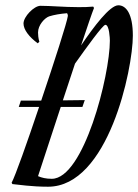

<svg xmlns="http://www.w3.org/2000/svg" viewBox="-20 -697 523 727"><path d="M59 -316 51 -292H128C83 -158 38 -31 24 -5L27 0C49 2 99 10 162 10C390 10 483 -435 483 -562C483 -644 458 -677 428 -677C396 -677 335 -596 287 -525C310 -594 328 -647 336 -667L334 -670L333 -672C310 -670 300 -670 276 -670C222 -670 173 -675 133 -675C109 -675 69 -634 69 -608C69 -585 90 -557 123 -533L129 -539C125 -552 124 -566 124 -574C124 -602 149 -629 166 -635C185 -641 209 -645 234 -647C236 -644 237 -640 237 -637C234 -613 186 -464 136 -316ZM176 -20C154 -20 138 -24 124 -30L210 -292H292L301 -318L218 -317L264 -456C306 -515 369 -603 379 -603C394 -603 396 -551 396 -543C396 -411 297 -20 176 -20Z"/></svg>

Font: Romanesco
Style: Regular
Weight: 400
Designer: Astigmatic (AOETI)
Foundry: Astigmatic (AOETI)
Version: Version 1.000